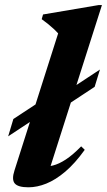

<svg xmlns="http://www.w3.org/2000/svg" viewBox="-20 -744 432 776"><path d="M34 -263 175.5 -356 224.5 -358 384 -463 362.5 -393 205.5 -289.5 157 -288 13 -193ZM215 -609Q206 -619 196 -628.2Q186 -637.5 174.2 -647Q162.5 -656.5 148.5 -666.5L154 -685.5L378.5 -723.5H392L174 -40L145 -70.5Q169 -69 193.5 -75Q218 -81 246.2 -99.5Q274.5 -118 308 -152.5L322.5 -138.5Q283 -83.5 243.8 -50.2Q204.5 -17 167.2 -2Q130 13 95 13Q52.5 13 39.5 -2.8Q26.5 -18.5 38.5 -55Z"/></svg>

Font: Newsreader 36pt
Style: Bold Italic
Weight: 700
Italic angle: -17°
Designer: Hugues Gentile
Foundry: Production Type
Version: Version 1.003